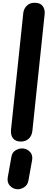

<svg xmlns="http://www.w3.org/2000/svg" viewBox="-20 -1024 354 1389"><path d="M131.5 0Q92.5 0 74 -23.2Q55.5 -46.5 60 -88.5L148.5 -930Q152 -961 173.8 -982.5Q195.5 -1004 230.5 -1004Q271.5 -1004 289 -979.8Q306.5 -955.5 303 -922L214.5 -79.5Q210.5 -40.5 187.5 -20.2Q164.5 0 131.5 0ZM97 344Q68.5 339.5 49.5 317Q30.5 294.5 36 259.5L62.5 111Q67.5 78 93.8 62.8Q120 47.5 147.5 50Q178 53.5 198 75.8Q218 98 212.5 133.5L185.5 282.5Q180 316 151.8 332.5Q123.5 349 97 344Z"/></svg>

Font: Edu SA Hand
Style: Bold
Weight: 700
Designer: Tina and Corey Anderson, Eben Sorkin, Mirko Velimirovic
Foundry: Google for Education
Version: Version 2.000